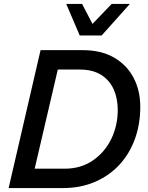

<svg xmlns="http://www.w3.org/2000/svg" viewBox="-20 -960 753 980"><path d="M387 -779 318 -940H399L452 -838L550 -940H643L499 -779ZM24 0 187 -704H403Q496 -704 561.5 -666.5Q627 -629 661.5 -563.5Q696 -498 696 -415Q696 -325 668 -249Q640 -173 588 -117.5Q536 -62 463 -31Q390 0 301 0ZM157 -99H310Q393 -99 454 -141Q515 -183 548 -251Q581 -319 581 -399Q581 -458 560 -504.5Q539 -551 496 -578Q453 -605 387 -605H275Z"/></svg>

Font: Prodigy Sans Medium
Style: Italic
Weight: 500
Italic angle: -13°
Designer: Wei Huang
Foundry: Wei Huang
Version: Version 1.003; ttfautohint (v1.8.3)